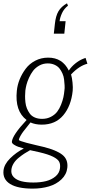

<svg xmlns="http://www.w3.org/2000/svg" viewBox="-41 -934 544 1153"><path d="M211.9 -220.2Q241.7 -220.2 265.1 -232.7Q288.6 -245.1 302.2 -262.9Q315.9 -280.8 325.7 -305.4Q335.4 -330.1 339.6 -349.6Q343.8 -369.1 345.7 -390.1Q348.1 -404.3 346.9 -421.6Q345.7 -439 343.8 -457Q341.8 -475.1 334.2 -492.4Q326.7 -509.8 315.9 -523.2Q305.2 -536.6 286.9 -544.9Q268.6 -553.2 245.6 -553.2Q217.8 -553.2 194.8 -540.3Q171.9 -527.3 157.7 -508.8Q143.6 -490.2 133.1 -466.8Q122.6 -443.4 117.9 -424.8Q113.3 -406.2 111.3 -390.6Q109.9 -373.5 109.6 -357.2Q109.4 -340.8 111.6 -320.3Q113.8 -299.8 120.6 -283Q127.4 -266.1 138.2 -251.5Q148.9 -236.8 168 -228.5Q187 -220.2 211.9 -220.2ZM159.2 162.1Q201.7 162.1 235.4 153.6Q269 145 292.5 125.2Q315.9 105.5 319.3 76.2Q322.3 52.7 314.2 37.1Q306.2 21.5 277.6 7.1Q249 -7.3 194.8 -20L139.6 -32.2Q119.6 -21 105 -11.5Q90.3 -2 71.3 13.4Q52.2 28.8 40.8 47.4Q29.3 65.9 27.3 85.9Q24.4 112.3 41.3 129.6Q58.1 147 87.9 154.5Q117.7 162.1 159.2 162.1ZM282.2 -731.9 288.6 -790.5Q293.5 -838.4 310.1 -866.5Q326.7 -894.5 361.3 -914.1L367.2 -899.9Q343.3 -881.3 331.3 -855Q319.3 -828.6 316.9 -806.6H353L345.2 -731.9ZM155.3 198.7Q64.9 198.7 19.8 170.7Q-25.4 142.6 -20 90.3Q-16.1 52.7 20 16.8Q56.2 -19 102.1 -42.5Q84 -47.4 70.1 -52Q56.2 -56.6 43 -65.2Q29.8 -73.7 30.3 -82.5Q33.2 -122.1 118.7 -213.4Q47.4 -267.1 60.1 -389.2Q63.5 -423.8 77.1 -457.5Q90.8 -491.2 113.3 -521.2Q135.7 -551.3 170.9 -569.6Q206.1 -587.9 248.5 -587.9Q334 -587.9 372.1 -510.3Q387.7 -533.7 410.9 -552.5Q434.1 -571.3 457.5 -580.6L472.7 -586.4L483.9 -551.3Q434.1 -538.6 385.7 -486.8Q391.6 -467.8 394.5 -438Q397.5 -408.2 395.5 -388.7Q386.2 -297.9 338.9 -241.7Q291.5 -185.5 210 -185.5Q170.9 -185.5 142.1 -198.7Q138.7 -193.8 122.8 -174.3Q106.9 -154.8 98.6 -143.8Q90.3 -132.8 81.8 -117.9Q73.2 -103 72.3 -94.2Q71.8 -91.3 84.5 -86.7Q97.2 -82 119.1 -76.2Q140.6 -70.3 176.8 -62Q212.9 -53.7 218.8 -52.2Q297.9 -32.7 333.3 -4.6Q368.7 23.4 363.3 73.2Q358.9 113.8 328.1 143.1Q297.4 172.4 252.7 185.5Q208 198.7 155.3 198.7Z"/></svg>

Font: Oswald
Style: Extra-Light
Weight: 200
Designer: Vernon Adams
Foundry: Vernon Adams
Version: 3.0; ttfautohint (v0.94.23-7a4d-dirty) -l 8 -r 50 -G 200 -x 